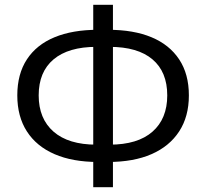

<svg xmlns="http://www.w3.org/2000/svg" viewBox="-20 -766 858 799"><path d="M387 -92Q282 -92 207 -124.5Q132 -157 92 -219Q52 -281 52 -369Q52 -458 92 -519Q132 -580 207 -611Q282 -642 387 -642H431Q536 -642 610.5 -611Q685 -580 725.5 -519Q766 -458 766 -369Q766 -281 725.5 -219Q685 -157 610.5 -124.5Q536 -92 431 -92ZM381 -164H436Q553 -164 614.5 -218Q676 -272 676 -369Q676 -467 614.5 -519Q553 -571 436 -571H381Q265 -571 203 -519Q141 -467 141 -369Q141 -272 203 -218Q265 -164 381 -164ZM368 13V-746H450V13Z"/></svg>

Font: Farlight84_Sys_V01
Style: Regular
Weight: 400
Designer: Ryoko NISHIZUKA  (kana, bopomofo & ideographs); Paul D. Hunt (Latin, Greek & Cyrillic); Sandoll Communications , Soo-you
Foundry: Adobe
Version: Version 2.004;October 29, 2024;FontCreator 14.0.0.2814 64-bi